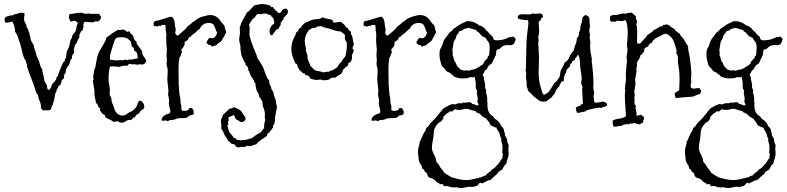

<svg xmlns="http://www.w3.org/2000/svg" viewBox="-20 -611 3974 970"><path d="M43 -502 17.6 -496.1Q10.7 -496.1 7.8 -497.1Q2.9 -503.9 2.9 -511.2Q2.9 -518.6 6.3 -522.5Q9.8 -526.4 14.6 -527.8Q19.5 -529.3 24.9 -530.3Q30.3 -531.2 33.2 -533.2H39.1Q46.9 -533.2 52.7 -539.1H56.6Q60.5 -539.1 69.8 -543Q79.1 -546.9 88.9 -546.9Q98.6 -546.9 104.5 -543Q101.6 -522.5 101.6 -514.2Q101.6 -505.9 105 -500Q108.4 -494.1 111.3 -487.8Q114.3 -481.4 114.3 -477.5Q114.3 -473.6 115.7 -471.2Q117.2 -468.8 120.6 -464.4Q124 -460 124 -456.1Q124 -452.1 126 -448.2Q127.9 -444.3 128.4 -445.8Q128.9 -447.3 128.9 -441.4Q128.9 -433.6 132.8 -425.8L134.8 -412.1Q136.7 -404.3 142.6 -395.5Q148.4 -386.7 150.4 -382.8Q152.3 -378.9 151.9 -376Q151.4 -373 152.8 -369.1Q154.3 -365.2 156.2 -359.4Q158.2 -353.5 160.2 -348.1Q162.1 -342.8 163.6 -334.5Q165 -326.2 168.5 -320.8Q171.9 -315.4 175.3 -306.6Q178.7 -297.9 181.6 -285.2Q184.6 -272.5 193.4 -260.7Q193.4 -250 196.8 -239.3Q200.2 -228.5 202.1 -217.8L204.1 -203.1Q212.9 -184.6 215.8 -183.6Q217.8 -177.7 218.3 -167.5Q218.8 -157.2 229.5 -157.2Q231.4 -157.2 231.4 -159.2Q231.4 -161.1 231.4 -163.1Q236.3 -163.1 237.8 -169.9Q239.3 -176.8 241.7 -182.6Q244.1 -188.5 250.5 -193.8Q256.8 -199.2 260.7 -205.6Q264.6 -211.9 265.6 -218.3Q266.6 -224.6 273.4 -227.5V-230.5Q273.4 -234.4 285.2 -263.7Q297.9 -294.9 301.8 -298.8Q308.6 -302.7 307.6 -306.6Q306.6 -310.5 310.5 -314.9Q314.5 -319.3 314.9 -331.5Q315.4 -343.8 317.9 -351.1Q320.3 -358.4 324.2 -364.3Q330.1 -375 332.5 -392.1Q335 -409.2 340.8 -416Q346.7 -422.9 343.8 -430.7Q347.7 -431.6 348.6 -435.5Q349.6 -439.5 356.4 -445.8Q363.3 -452.1 365.2 -467.3Q367.2 -482.4 373 -493.2Q373 -499 368.2 -500.5Q363.3 -502 360.8 -504.4Q358.4 -506.8 356.4 -506.8L339.8 -502H336.9Q328.1 -515.6 328.1 -524.4Q328.1 -533.2 331.1 -539.1Q344.7 -541 361.3 -543.9Q377.9 -546.9 391.6 -546.9L411.1 -541L418.9 -543Q420.9 -543 420.9 -542Q420.9 -541 422.9 -541Q424.8 -541 424.8 -542Q424.8 -543 426.8 -543L437.5 -541H481.4Q482.4 -534.2 486.3 -532.2Q490.2 -530.3 490.2 -523.4Q490.2 -516.6 484.4 -509.3Q478.5 -502 470.7 -502L464.8 -503.9Q461.9 -503.9 457.5 -501Q453.1 -498 445.3 -498L411.1 -501H408.2Q400.4 -493.2 401.4 -482.9Q402.3 -472.7 399.9 -467.3Q397.5 -461.9 398.4 -460.4Q399.4 -459 394 -455.6Q388.7 -452.1 387.2 -449.7Q385.7 -447.3 386.2 -446.8Q386.7 -446.3 386.7 -444.3V-443.4L382.8 -441.4Q380.9 -435.5 380.9 -431.6V-421.9Q374 -413.1 370.1 -401.9Q366.2 -390.6 358.4 -382.8Q358.4 -377 352.5 -362.3Q354.5 -356.4 354.5 -349.6Q354.5 -342.8 348.1 -335.9Q341.8 -329.1 343.8 -316.4Q335.9 -309.6 334 -299.8Q332 -290 328.6 -283.7Q325.2 -277.3 320.8 -272.5Q316.4 -267.6 314.5 -262.2Q312.5 -256.8 312.5 -251.5Q312.5 -246.1 310.5 -241.2L305.7 -236.3Q303.7 -231.4 303.7 -226.6V-215.8Q290 -206.1 290 -199.2Q290 -192.4 287.6 -187Q285.2 -181.6 278.8 -177.7Q272.5 -173.8 272.5 -166Q265.6 -159.2 266.1 -155.8Q266.6 -152.3 265.1 -149.9Q263.7 -147.5 259.8 -139.6Q256.8 -128.9 255.9 -119.6Q254.9 -110.4 252.4 -102.1Q250 -93.8 248.5 -90.3Q247.1 -86.9 247.1 -81.1L246.1 -80.1L243.2 -78.1Q240.2 -73.2 239.7 -67.4Q239.3 -61.5 235.4 -56.6Q226.6 -52.7 216.3 -53.7Q206.1 -54.7 197.3 -52.7Q193.4 -58.6 187.5 -63.5V-68.4Q187.5 -85 180.7 -99.1Q173.8 -113.3 171.9 -129.9Q169.9 -135.7 167 -136.7Q164.1 -137.7 157.2 -161.1Q150.4 -184.6 131.8 -231.4Q113.3 -278.3 116.2 -283.2V-287.1Q116.2 -289.1 112.3 -291Q111.3 -294.9 111.8 -297.9Q112.3 -300.8 110.4 -304.7Q100.6 -312.5 91.8 -351.1Q83 -389.6 80.1 -395.5Q77.1 -401.4 71.8 -419.9Q66.4 -438.5 55.7 -451.2Q56.6 -453.1 56.6 -457Q56.6 -460.9 51.8 -480.5Q45.9 -496.1 43 -502Z M669.9 -391.6 698.2 -351.6V-349.6Q698.2 -335 706.5 -325.2Q714.8 -315.4 719.7 -301.8Q716.8 -297.9 713.9 -294.9Q710.9 -292 709 -287.1Q702.1 -285.2 699.2 -285.2L683.6 -286.1Q677.7 -286.1 673.8 -283.2Q668.9 -286.1 662.1 -286.1H650.4Q640.6 -286.1 633.8 -289.1Q629.9 -288.1 627.9 -283.2Q626 -278.3 614.3 -278.8Q602.5 -279.3 597.2 -277.8Q591.8 -276.4 588.9 -274.9Q585.9 -273.4 580.1 -273.4L560.5 -275.4H537.1Q528.3 -261.7 528.3 -203.1L535.2 -160.2L534.2 -139.6Q534.2 -128.9 536.1 -127Q543 -118.2 543 -107.9Q543 -97.7 548.3 -86.9Q553.7 -76.2 555.2 -69.8Q556.6 -63.5 560.5 -53.7Q564.5 -43.9 574.7 -35.6Q585 -27.3 598.1 -27.3Q611.3 -27.3 620.6 -34.7Q629.9 -42 635.3 -44.9Q640.6 -47.9 641.6 -47.4Q642.6 -46.9 646 -48.8Q649.4 -50.8 657.7 -58.6Q666 -66.4 668 -69.3Q669.9 -72.3 671.9 -77.6Q673.8 -83 677.2 -92.8Q680.7 -102.5 687.5 -102.5Q694.3 -102.5 701.7 -92.3Q709 -82 709 -71.8Q709 -61.5 697.8 -55.7Q686.5 -49.8 683.6 -39.1Q668 -32.2 665.5 -25.9Q663.1 -19.5 660.6 -18.1Q658.2 -16.6 657.2 -17.1Q656.2 -17.6 654.3 -17.6Q652.3 -17.6 652.3 -13.7Q646.5 -9.8 640.6 -3.9Q628.9 -7.8 617.2 0.5Q605.5 8.8 594.7 8.8Q584 8.8 575.2 1Q570.3 2.9 564.5 2.9Q558.6 2.9 552.7 4.9Q544.9 -2.9 535.2 -6.8Q525.4 -10.7 515.6 -15.6Q513.7 -21.5 511.2 -22Q508.8 -22.5 510.7 -29.3Q506.8 -31.2 503.4 -33.2Q500 -35.2 496.1 -37.1Q493.2 -43.9 485.4 -51.8V-64.5Q477.5 -67.4 475.1 -76.7Q472.7 -85.9 464.8 -90.8Q463.9 -102.5 460.4 -113.8Q457 -125 457 -136.7V-154.3L450.2 -195.3V-203.1L453.1 -211.9L450.2 -220.7L457 -261.7L460.9 -267.6Q465.8 -293 469.2 -313.5Q472.7 -334 482.9 -353Q493.2 -372.1 503.9 -389.2Q514.6 -406.2 517.6 -420.9Q546.9 -444.3 577.1 -460.9Q582 -459 585 -459L600.6 -461.9Q609.4 -461.9 621.1 -450.2L631.8 -452.1H635.7Q637.7 -449.2 638.2 -445.3Q638.7 -441.4 642.6 -440.4Q653.3 -431.6 655.8 -419.4Q658.2 -407.2 669.9 -400.4ZM642.6 -309.6 675.8 -316.4V-320.3Q675.8 -326.2 674.3 -332Q672.9 -337.9 671.9 -343.8Q666 -350.6 660.6 -354.5Q655.3 -358.4 656.2 -369.1Q647.5 -372.1 645 -381.8Q642.6 -391.6 640.6 -400.4Q638.7 -400.4 638.7 -404.3Q631.8 -409.2 628.9 -412.1Q618.2 -422.9 595.2 -422.9Q572.3 -422.9 565.9 -417.5Q559.6 -412.1 552.7 -388.2Q545.9 -364.3 540.5 -348.1Q535.2 -332 535.2 -315.4V-309.6L566.4 -305.7L588.9 -307.6L596.7 -305.7L612.3 -309.6L626 -307.6L633.8 -311.5Z M868.2 -461.9 865.2 -447.3Q865.2 -436.5 877 -430.7Q879.9 -431.6 886.7 -438Q893.6 -444.3 908.2 -456.5Q922.9 -468.8 924.8 -475.6Q932.6 -480.5 943.4 -489.7Q954.1 -499 956.1 -502H960Q978.5 -520.5 1005.4 -527.8Q1032.2 -535.2 1041 -535.2Q1069.3 -535.2 1087.9 -513.7Q1091.8 -507.8 1096.2 -501.5Q1100.6 -495.1 1108.4 -487.3Q1114.3 -483.4 1116.7 -469.2Q1119.1 -455.1 1123 -449.2Q1121.1 -445.3 1117.7 -438Q1114.3 -430.7 1109.9 -423.3Q1105.5 -416 1102.1 -409.7Q1098.6 -403.3 1096.2 -401.4Q1093.8 -399.4 1085 -394Q1076.2 -388.7 1073.2 -382.8Q1072.3 -381.8 1064 -379.9Q1055.7 -377.9 1053.7 -376H1051.8Q1048.8 -375 1048.3 -377.9Q1047.9 -380.9 1045.9 -382.8H1042Q1034.2 -382.8 1031.2 -386.7L1022.5 -394.5Q1028.3 -410.2 1038.1 -419.9Q1045.9 -418 1052.7 -418Q1068.4 -418 1077.1 -445.3Q1071.3 -455.1 1068.8 -463.9Q1066.4 -472.7 1060.5 -483.9Q1054.7 -495.1 1035.6 -495.1Q1016.6 -495.1 1004.9 -485.8Q993.2 -476.6 990.2 -465.8Q981.4 -461.9 974.6 -453.6Q967.8 -445.3 957 -438.5Q946.3 -431.6 946.3 -430.2Q946.3 -428.7 945.8 -427.7Q945.3 -426.8 942.9 -425.8Q940.4 -424.8 934.6 -421.9Q932.6 -418.9 931.6 -415.5Q930.7 -412.1 928.7 -408.2Q923.8 -407.2 920.4 -403.8Q917 -400.4 912.1 -399.4L913.1 -390.6Q913.1 -377.9 895.5 -360.4L899.4 -347.7V-346.7Q895.5 -340.8 894 -333Q892.6 -325.2 886.7 -320.3Q881.8 -295.9 881.8 -263.7L882.8 -186.5Q882.8 -181.6 883.8 -171.4Q884.8 -161.1 886.2 -141.6Q887.7 -122.1 891.6 -115.2L890.6 -111.3Q891.6 -109.4 891.6 -100.1Q891.6 -90.8 895 -80.6Q898.4 -70.3 895.5 -58.6Q898.4 -50.8 911.1 -50.8Q923.8 -50.8 928.7 -54.7H929.7Q933.6 -54.7 933.1 -57.6Q932.6 -60.5 934.6 -63.5Q938.5 -65.4 944.8 -65.4Q951.2 -65.4 955.1 -57.6Q959 -49.8 959 -43.5Q959 -37.1 958 -34.2Q949.2 -27.3 938.5 -28.3Q935.5 -26.4 932.1 -22.9Q928.7 -19.5 922.9 -16.6Q917 -13.7 899.4 -14.2Q881.8 -14.6 874.5 -12.2Q867.2 -9.8 865.7 -8.8Q864.3 -7.8 858.9 -6.3Q853.5 -4.9 844.7 -4.9Q835.9 -4.9 829.1 1H827.1Q824.2 1 823.2 -0.5Q822.3 -2 820.3 -2.9Q810.5 -1 804.7 -1Q798.8 -1 795.9 -2.9Q797.9 -29.3 836.9 -38.1Q836.9 -43 840.8 -43.9V-45.9Q840.8 -56.6 836.9 -67.4Q833 -78.1 833 -89.8L835 -102.5L829.1 -133.8L831.1 -151.4L825.2 -208L827.1 -248Q827.1 -253.9 827.1 -259.8L821.3 -287.1L823.2 -303.7L821.3 -335L823.2 -358.4L820.3 -392.6Q819.3 -404.3 819.8 -416Q820.3 -427.7 820.3 -439.5L817.4 -458Q817.4 -469.7 815.4 -485.4Q809.6 -483.4 802.2 -484.9Q794.9 -486.3 791 -478.5Q787.1 -481.4 786.1 -481.4L771.5 -475.6Q770.5 -480.5 766.1 -479.5Q761.7 -478.5 758.8 -478.5H757.8Q755.9 -487.3 755.9 -490.2Q755.9 -505.9 771.5 -505.9L783.2 -508.8Q814.5 -517.6 828.6 -522.5Q842.8 -527.3 846.7 -526.4Q850.6 -525.4 854.5 -519.5Q858.4 -513.7 860.4 -506.8Q862.3 -500 862.8 -492.7Q863.3 -485.4 864.3 -478.5Z M1421.9 -567.4Q1434.6 -567.4 1434.6 -550.8Q1434.6 -543 1427.2 -535.6Q1419.9 -528.3 1417 -524.9Q1414.1 -521.5 1413.1 -521.5Q1413.1 -508.8 1402.3 -504.9L1403.3 -502.9Q1403.3 -499 1397.5 -495.1Q1398.4 -494.1 1398.4 -488.8Q1398.4 -483.4 1394 -479Q1389.6 -474.6 1389.6 -467.8Q1384.8 -466.8 1381.8 -463.9Q1378.9 -460.9 1374 -460Q1372.1 -455.1 1369.1 -451.7Q1366.2 -448.2 1363.3 -444.3Q1359.4 -442.4 1358.4 -437.5Q1357.4 -432.6 1351.6 -432.6H1349.6Q1341.8 -440.4 1341.8 -451.7Q1341.8 -462.9 1348.1 -475.1Q1354.5 -487.3 1365.2 -490.2Q1364.3 -497.1 1364.3 -503.4Q1364.3 -509.8 1361.8 -516.1Q1359.4 -522.5 1354 -525.4Q1348.6 -528.3 1347.7 -535.2Q1339.8 -535.2 1333 -539.1Q1326.2 -543 1318.4 -543L1293.9 -539.1Q1291 -539.1 1285.2 -541Q1275.4 -538.1 1271 -528.8Q1266.6 -519.5 1256.8 -516.6Q1252.9 -507.8 1247.1 -501Q1241.2 -494.1 1238.3 -485.4Q1242.2 -473.6 1241.2 -462.9Q1240.2 -452.1 1240.2 -441.4L1241.2 -428.7Q1249 -398.4 1262.2 -366.2Q1275.4 -334 1276.4 -332.5Q1277.3 -331.1 1277.3 -327.6Q1277.3 -324.2 1281.2 -317.4Q1285.2 -310.5 1289.6 -303.2Q1293.9 -295.9 1298.8 -289.1Q1303.7 -282.2 1308.1 -272.9Q1312.5 -263.7 1317.4 -248.5Q1322.3 -233.4 1326.7 -224.1Q1331.1 -214.8 1333.5 -212.4Q1335.9 -210 1338.4 -206.1Q1340.8 -202.1 1340.3 -198.2Q1339.8 -194.3 1341.8 -188Q1343.8 -181.6 1347.2 -176.3Q1350.6 -170.9 1350.6 -162.1Q1353.5 -159.2 1355 -154.8Q1356.4 -150.4 1360.4 -147.5Q1362.3 -131.8 1368.7 -117.2Q1375 -102.5 1375 -92.3Q1375 -82 1377 -81.1Q1378.9 -80.1 1378.9 -70.8Q1378.9 -61.5 1374 -42Q1369.1 -22.5 1369.1 -6.3Q1369.1 9.8 1363.3 18.1Q1357.4 26.4 1359.4 35.2Q1354.5 37.1 1352.5 42.5Q1350.6 47.9 1344.7 49.8Q1345.7 50.8 1345.7 51.8Q1345.7 52.7 1339.4 58.6Q1333 64.5 1331.1 64.5Q1328.1 73.2 1328.1 76.2Q1320.3 80.1 1314.5 85.4Q1308.6 90.8 1300.8 93.8Q1294.9 99.6 1287.6 104.5Q1280.3 109.4 1276.4 117.2Q1267.6 119.1 1258.8 123Q1250 127 1243.7 127Q1237.3 127 1231.4 125Q1226.6 126 1222.2 128.9Q1217.8 131.8 1210.9 131.8L1198.2 130.9L1182.6 133.8Q1176.8 133.8 1171.9 127.9Q1167 122.1 1163.1 117.2H1160.2Q1150.4 117.2 1146 111.3Q1141.6 105.5 1133.8 102.5Q1127.9 89.8 1120.1 79.6Q1112.3 69.3 1109.4 59.1Q1106.4 48.8 1102.1 45.4Q1097.7 42 1097.7 36.1L1098.6 23.4L1095.7 1Q1095.7 -7.8 1100.6 -15.1Q1105.5 -22.5 1105.5 -30.3Q1107.4 -30.3 1138.7 -61.5Q1146.5 -61.5 1151.4 -64.5Q1156.2 -67.4 1164.1 -69.3L1182.6 -60.5Q1198.2 -52.7 1203.6 -42.5Q1209 -32.2 1214.8 -24.9Q1220.7 -17.6 1220.7 -11.2Q1220.7 -4.9 1214.4 0.5Q1208 5.9 1201.7 5.9Q1195.3 5.9 1188 0.5Q1180.7 -4.9 1172.9 -7.8Q1168 -12.7 1166.5 -20Q1165 -27.3 1159.2 -29.3L1133.8 -17.6L1135.7 -3.9V-2Q1130.9 2 1132.8 11.7Q1134.8 21.5 1127 25.4Q1132.8 30.3 1132.8 36.1Q1132.8 42 1136.2 50.3Q1139.6 58.6 1147.9 67.4Q1156.2 76.2 1161.1 85.9H1163.1Q1171.9 85.9 1175.8 94.7Q1190.4 97.7 1197.3 97.7H1202.1L1204.1 95.7L1210 96.7Q1220.7 96.7 1229.5 93.3Q1238.3 89.8 1248 88.9Q1255.9 85 1261.7 80.1Q1267.6 75.2 1273.4 71.3Q1279.3 67.4 1285.2 64.5Q1291 61.5 1296.9 57.6L1298.8 53.7H1302.7Q1303.7 51.8 1303.2 50.8Q1302.7 49.8 1304.2 47.4Q1305.7 44.9 1308.6 43Q1311.5 41 1313 37.1Q1314.5 33.2 1314.5 24.9Q1314.5 16.6 1315.4 11.7Q1316.4 6.8 1318.4 2.4Q1320.3 -2 1320.3 -4.9L1317.4 -17.6L1318.4 -32.2Q1318.4 -48.8 1311.5 -64.9Q1304.7 -81.1 1305.7 -97.7Q1301.8 -103.5 1297.9 -109.4L1294.9 -117.2L1290 -120.1L1288.1 -133.8Q1286.1 -138.7 1281.2 -145Q1276.4 -151.4 1275.4 -158.2Q1274.4 -165 1272.9 -169.4Q1271.5 -173.8 1271.5 -179.7Q1271.5 -185.5 1270.5 -189.5Q1268.6 -193.4 1267.1 -191.9Q1265.6 -190.4 1265.6 -197.3V-198.2Q1262.7 -206.1 1254.9 -216.8Q1247.1 -227.5 1243.7 -235.8Q1240.2 -244.1 1239.3 -248.5Q1238.3 -252.9 1233.4 -255.9Q1234.4 -256.8 1234.4 -259.8Q1234.4 -275.4 1220.7 -282.2V-289.1Q1220.7 -293 1219.2 -293Q1217.8 -293 1216.8 -294.9L1210.9 -307.6Q1201.2 -324.2 1199.2 -336.4Q1197.3 -348.6 1195.8 -356.9Q1194.3 -365.2 1194.8 -370.6Q1195.3 -376 1193.8 -382.3Q1192.4 -388.7 1190.4 -396.5Q1188.5 -404.3 1188.5 -411.6Q1188.5 -418.9 1190.9 -432.1Q1193.4 -445.3 1191.9 -456.5Q1190.4 -467.8 1192.4 -478.5L1196.3 -483.4V-487.3Q1196.3 -491.2 1211.4 -518.6Q1226.6 -545.9 1227.5 -547.9Q1229.5 -549.8 1232.9 -551.8Q1236.3 -553.7 1238.3 -555.7L1264.6 -584Q1275.4 -585.9 1286.1 -588.4Q1296.9 -590.8 1307.6 -590.8L1317.4 -588.9Q1319.3 -588.9 1319.3 -590.3Q1319.3 -591.8 1321.3 -590.8L1323.2 -587.9Q1327.1 -585.9 1332 -586.4Q1336.9 -586.9 1340.3 -585Q1343.8 -583 1347.2 -578.6Q1350.6 -574.2 1352.5 -574.7Q1354.5 -575.2 1355.5 -575.2Q1356.4 -575.2 1358.4 -576.2L1360.4 -574.2Q1361.3 -569.3 1364.3 -567.4Q1367.2 -565.4 1371.1 -560.5V-556.6L1375 -557.6Q1384.8 -544.9 1390.1 -544.9Q1395.5 -544.9 1397.9 -548.3Q1400.4 -551.8 1403.3 -555.7Q1406.2 -559.6 1409.7 -563.5Q1413.1 -567.4 1421.9 -567.4Z M1731.4 -471.7Q1738.3 -471.7 1738.3 -465.8Q1738.3 -463.9 1742.7 -459Q1747.1 -454.1 1750.5 -452.6Q1753.9 -451.2 1753.9 -438.5V-435.5L1757.8 -431.6Q1761.7 -420.9 1762.7 -409.7Q1763.7 -398.4 1768.6 -386.7Q1766.6 -384.8 1763.7 -377.4Q1760.7 -370.1 1760.7 -367.2Q1760.7 -364.3 1763.7 -363.3Q1766.6 -362.3 1766.6 -356Q1766.6 -349.6 1762.2 -342.3Q1757.8 -335 1757.8 -327.1L1758.8 -318.4Q1758.8 -310.5 1753.4 -302.2Q1748 -293.9 1740.2 -292Q1738.3 -290 1738.8 -288.6Q1739.3 -287.1 1739.3 -284.2Q1739.3 -281.2 1736.3 -280.3V-279.3Q1736.3 -277.3 1731 -274.4Q1725.6 -271.5 1721.2 -266.6Q1716.8 -261.7 1711.9 -257.8V-253.9Q1711.9 -248 1708.5 -245.6Q1705.1 -243.2 1704.1 -238.3Q1684.6 -228.5 1674.8 -218.8H1659.2Q1655.3 -218.8 1650.4 -214.8Q1645.5 -210.9 1641.1 -209Q1636.7 -207 1630.4 -206.5Q1624 -206.1 1619.1 -205.1L1617.2 -207Q1617.2 -205.1 1614.3 -205.1L1600.6 -209L1575.2 -207L1549.8 -212.9Q1547.9 -216.8 1544.9 -219.7Q1542 -222.7 1540 -227.5L1523.4 -232.4Q1521.5 -234.4 1520 -237.8Q1518.6 -241.2 1515.1 -241.2Q1511.7 -241.2 1508.8 -240.2Q1505.9 -243.2 1506.8 -246.1Q1507.8 -249 1502.9 -249Q1498 -249 1498 -252.9Q1498 -256.8 1493.2 -255.9Q1492.2 -259.8 1490.2 -262.7Q1481.4 -275.4 1481.4 -284.2Q1479.5 -288.1 1476.6 -289.1Q1473.6 -290 1471.7 -292Q1452.1 -335 1452.1 -357.4Q1452.1 -379.9 1454.6 -390.1Q1457 -400.4 1460.4 -409.2Q1463.9 -418 1468.8 -426.8Q1473.6 -435.5 1477.5 -448.2Q1485.4 -451.2 1487.8 -459Q1490.2 -466.8 1493.7 -468.8Q1497.1 -470.7 1498.5 -470.7Q1500 -470.7 1501.5 -472.2Q1502.9 -473.6 1502.4 -475.1Q1502 -476.6 1503.4 -479Q1504.9 -481.4 1512.2 -487.8Q1519.5 -494.1 1522 -496.1Q1524.4 -498 1527.8 -498.5Q1531.2 -499 1535.2 -501Q1539.1 -502.9 1544.4 -505.9Q1549.8 -508.8 1560.1 -511.2Q1570.3 -513.7 1584 -514.6Q1597.7 -515.6 1610.4 -523.4Q1622.1 -518.6 1634.8 -516.1Q1647.5 -513.7 1659.2 -510.7Q1660.2 -505.9 1662.1 -503.4Q1664.1 -501 1665 -496.1L1698.2 -501Q1703.1 -501 1715.8 -489.7Q1728.5 -478.5 1726.6 -473.6Q1728.5 -471.7 1731.4 -471.7ZM1642.6 -249Q1653.3 -256.8 1663.1 -255.9Q1665 -260.7 1669.4 -262.2Q1673.8 -263.7 1680.2 -269Q1686.5 -274.4 1691.4 -283.7Q1696.3 -293 1705.1 -297.9Q1707 -305.7 1711.9 -311Q1716.8 -316.4 1721.2 -321.8Q1725.6 -327.1 1727.1 -335.4Q1728.5 -343.8 1730.5 -357.4Q1732.4 -371.1 1732.4 -384.8Q1732.4 -398.4 1728 -403.3Q1723.6 -408.2 1722.7 -414.1Q1721.7 -419.9 1722.2 -423.3Q1722.7 -426.8 1722.7 -431.6V-434.6Q1716.8 -440.4 1711.4 -443.8Q1706.1 -447.3 1701.2 -452.1Q1678.7 -453.1 1659.7 -460.9Q1640.6 -468.8 1619.1 -471.7Q1608.4 -478.5 1599.6 -478.5Q1590.8 -478.5 1587.9 -478Q1585 -477.5 1583 -476.6Q1581.1 -475.6 1579.1 -474.1Q1577.1 -472.7 1573.7 -471.2Q1570.3 -469.7 1566.9 -470.2Q1563.5 -470.7 1559.1 -469.2Q1554.7 -467.8 1549.3 -463.9Q1543.9 -460 1539.1 -458Q1537.1 -451.2 1532.7 -446.8Q1528.3 -442.4 1523.9 -428.2Q1519.5 -414.1 1519.5 -404.8Q1519.5 -395.5 1526.4 -361.3L1524.4 -359.4Q1526.4 -350.6 1528.8 -344.2Q1531.2 -337.9 1532.7 -333Q1534.2 -328.1 1533.7 -325.7Q1533.2 -323.2 1533.2 -320.3L1537.1 -304.7V-303.7L1541 -299.8V-295.9Q1541 -293.9 1543.9 -290.5Q1546.9 -287.1 1546.9 -279.3Q1552.7 -275.4 1558.6 -268.1Q1564.5 -260.7 1570.8 -256.8Q1577.1 -252.9 1589.8 -251.5Q1602.5 -250 1613.3 -245.1Q1628.9 -249 1642.6 -249Z M1928.7 -461.9 1925.8 -447.3Q1925.8 -436.5 1937.5 -430.7Q1940.4 -431.6 1947.3 -438Q1954.1 -444.3 1968.8 -456.5Q1983.4 -468.8 1985.4 -475.6Q1993.2 -480.5 2003.9 -489.7Q2014.6 -499 2016.6 -502H2020.5Q2039.1 -520.5 2065.9 -527.8Q2092.8 -535.2 2101.6 -535.2Q2129.9 -535.2 2148.4 -513.7Q2152.3 -507.8 2156.7 -501.5Q2161.1 -495.1 2168.9 -487.3Q2174.8 -483.4 2177.2 -469.2Q2179.7 -455.1 2183.6 -449.2Q2181.6 -445.3 2178.2 -438Q2174.8 -430.7 2170.4 -423.3Q2166 -416 2162.6 -409.7Q2159.2 -403.3 2156.7 -401.4Q2154.3 -399.4 2145.5 -394Q2136.7 -388.7 2133.8 -382.8Q2132.8 -381.8 2124.5 -379.9Q2116.2 -377.9 2114.3 -376H2112.3Q2109.4 -375 2108.9 -377.9Q2108.4 -380.9 2106.4 -382.8H2102.5Q2094.7 -382.8 2091.8 -386.7L2083 -394.5Q2088.9 -410.2 2098.6 -419.9Q2106.4 -418 2113.3 -418Q2128.9 -418 2137.7 -445.3Q2131.8 -455.1 2129.4 -463.9Q2127 -472.7 2121.1 -483.9Q2115.2 -495.1 2096.2 -495.1Q2077.1 -495.1 2065.4 -485.8Q2053.7 -476.6 2050.8 -465.8Q2042 -461.9 2035.2 -453.6Q2028.3 -445.3 2017.6 -438.5Q2006.8 -431.6 2006.8 -430.2Q2006.8 -428.7 2006.3 -427.7Q2005.9 -426.8 2003.4 -425.8Q2001 -424.8 1995.1 -421.9Q1993.2 -418.9 1992.2 -415.5Q1991.2 -412.1 1989.3 -408.2Q1984.4 -407.2 1981 -403.8Q1977.5 -400.4 1972.7 -399.4L1973.6 -390.6Q1973.6 -377.9 1956.1 -360.4L1960 -347.7V-346.7Q1956.1 -340.8 1954.6 -333Q1953.1 -325.2 1947.3 -320.3Q1942.4 -295.9 1942.4 -263.7L1943.4 -186.5Q1943.4 -181.6 1944.3 -171.4Q1945.3 -161.1 1946.8 -141.6Q1948.2 -122.1 1952.1 -115.2L1951.2 -111.3Q1952.1 -109.4 1952.1 -100.1Q1952.1 -90.8 1955.6 -80.6Q1959 -70.3 1956.1 -58.6Q1959 -50.8 1971.7 -50.8Q1984.4 -50.8 1989.3 -54.7H1990.2Q1994.1 -54.7 1993.7 -57.6Q1993.2 -60.5 1995.1 -63.5Q1999 -65.4 2005.4 -65.4Q2011.7 -65.4 2015.6 -57.6Q2019.5 -49.8 2019.5 -43.5Q2019.5 -37.1 2018.6 -34.2Q2009.8 -27.3 1999 -28.3Q1996.1 -26.4 1992.7 -22.9Q1989.3 -19.5 1983.4 -16.6Q1977.5 -13.7 1960 -14.2Q1942.4 -14.6 1935.1 -12.2Q1927.7 -9.8 1926.3 -8.8Q1924.8 -7.8 1919.4 -6.3Q1914.1 -4.9 1905.3 -4.9Q1896.5 -4.9 1889.6 1H1887.7Q1884.8 1 1883.8 -0.5Q1882.8 -2 1880.9 -2.9Q1871.1 -1 1865.2 -1Q1859.4 -1 1856.4 -2.9Q1858.4 -29.3 1897.5 -38.1Q1897.5 -43 1901.4 -43.9V-45.9Q1901.4 -56.6 1897.5 -67.4Q1893.6 -78.1 1893.6 -89.8L1895.5 -102.5L1889.6 -133.8L1891.6 -151.4L1885.7 -208L1887.7 -248Q1887.7 -253.9 1887.7 -259.8L1881.8 -287.1L1883.8 -303.7L1881.8 -335L1883.8 -358.4L1880.9 -392.6Q1879.9 -404.3 1880.4 -416Q1880.9 -427.7 1880.9 -439.5L1877.9 -458Q1877.9 -469.7 1876 -485.4Q1870.1 -483.4 1862.8 -484.9Q1855.5 -486.3 1851.6 -478.5Q1847.7 -481.4 1846.7 -481.4L1832 -475.6Q1831.1 -480.5 1826.7 -479.5Q1822.3 -478.5 1819.3 -478.5H1818.4Q1816.4 -487.3 1816.4 -490.2Q1816.4 -505.9 1832 -505.9L1843.8 -508.8Q1875 -517.6 1889.2 -522.5Q1903.3 -527.3 1907.2 -526.4Q1911.1 -525.4 1915 -519.5Q1918.9 -513.7 1920.9 -506.8Q1922.9 -500 1923.3 -492.7Q1923.8 -485.4 1924.8 -478.5Z M2560.5 -422.9 2574.2 -426.8Q2576.2 -421.9 2581.1 -419.4Q2585.9 -417 2585 -411.6Q2584 -406.2 2581.5 -401.4Q2579.1 -396.5 2576.2 -389.6Q2565.4 -380.9 2553.2 -382.8Q2541 -384.8 2529.3 -381.3Q2517.6 -377.9 2509.8 -369.1Q2502 -360.4 2489.3 -360.4Q2488.3 -351.6 2486.3 -345.2Q2484.4 -338.9 2485.4 -331.1Q2480.5 -328.1 2480.5 -324.2Q2480.5 -318.4 2476.1 -314Q2471.7 -309.6 2472.2 -305.7Q2472.7 -301.8 2470.7 -299.8L2466.8 -297.9V-293.9Q2463.9 -289.1 2459 -286.6Q2454.1 -284.2 2449.2 -278.8Q2444.3 -273.4 2441.4 -265.6Q2438.5 -257.8 2430.7 -255.9Q2423.8 -239.3 2418.9 -235.4Q2420.9 -226.6 2422.9 -224.1Q2424.8 -221.7 2424.8 -211.9L2430.7 -186.5V-173.8Q2430.7 -167 2432.6 -163.6Q2434.6 -160.2 2436.5 -154.3L2435.5 -141.6L2439.5 -128.9Q2441.4 -121.1 2441.4 -111.3V-94.7Q2443.4 -94.7 2443.4 -92.8L2442.4 -81.1Q2442.4 -40 2467.8 -25.4Q2474.6 -21.5 2478.5 -11.7Q2487.3 -7.8 2498 2.9Q2508.8 13.7 2510.7 24.4Q2529.3 40 2526.4 54.7Q2531.2 57.6 2530.3 63.5Q2530.3 74.2 2536.1 82Q2542 89.8 2542 96.7Q2542 103.5 2543.9 108.9Q2545.9 114.3 2547.9 117.7Q2549.8 121.1 2549.8 126V127L2547.9 140.6L2549.8 164.1Q2549.8 177.7 2544.9 190.4Q2540 203.1 2538.1 215.8Q2529.3 221.7 2525.4 230.5L2516.6 247.1Q2511.7 248 2507.3 251.5Q2502.9 254.9 2498 256.8Q2496.1 258.8 2495.6 262.2Q2495.1 265.6 2484.4 273.9Q2473.6 282.2 2458 298.8H2456.1Q2447.3 298.8 2433.6 306.6L2418.9 314.5Q2418 315.4 2415.5 315.4Q2413.1 315.4 2407.2 311.5Q2401.4 314.5 2397.9 319.3Q2394.5 324.2 2389.6 328.1L2365.2 334L2351.6 332L2315.4 338.9Q2293 338.9 2289.1 335L2271.5 335.9Q2258.8 335.9 2249 331.5Q2239.3 327.1 2224.6 330.1Q2218.8 326.2 2215.8 318.4H2212.9L2204.1 320.3H2201.2Q2200.2 314.5 2195.8 313Q2191.4 311.5 2186.5 309.6Q2172.9 292 2158.2 289.1Q2143.6 286.1 2140.6 275.4Q2135.7 258.8 2130.9 258.8Q2126 258.8 2124 251Q2122.1 243.2 2113.3 241.2V240.2Q2113.3 236.3 2111.8 234.4Q2110.4 232.4 2111.3 227.5Q2105.5 222.7 2103.5 216.3Q2101.6 210 2096.7 205.1Q2095.7 192.4 2093.8 179.7Q2091.8 167 2091.8 153.3Q2091.8 139.6 2096.2 127.9Q2100.6 116.2 2100.6 105.5Q2106.4 95.7 2114.7 75.2Q2123 54.7 2128.9 50.8Q2130.9 47.9 2130.9 44.4Q2130.9 41 2132.8 37.6Q2134.8 34.2 2138.2 31.7Q2141.6 29.3 2144.5 26.4L2153.3 12.7L2173.8 -7.8Q2183.6 -17.6 2192.4 -29.3L2208 -48.8Q2213.9 -57.6 2224.6 -66.4Q2227.5 -67.4 2232.4 -70.3Q2252 -82 2263.7 -85H2271.5Q2276.4 -85 2278.3 -83Q2293 -89.8 2301.3 -89.8Q2309.6 -89.8 2311.5 -88.9Q2312.5 -90.8 2316.4 -90.3Q2320.3 -89.8 2318.4 -94.7Q2322.3 -91.8 2328.1 -91.8L2349.6 -94.7H2355.5Q2358.4 -92.8 2361.3 -91.3Q2364.3 -89.8 2365.2 -85Q2366.2 -85.9 2370.1 -85.9L2389.6 -78.1Q2397.5 -78.1 2397.5 -84L2391.6 -96.7L2393.6 -109.4Q2393.6 -117.2 2391.6 -127L2388.7 -140.6L2390.6 -149.4Q2390.6 -153.3 2388.2 -156.7Q2385.7 -160.2 2384.3 -165.5Q2382.8 -170.9 2383.3 -177.2Q2383.8 -183.6 2383.8 -191.4L2378.9 -220.7L2377 -222.7L2368.2 -219.7L2358.4 -221.7Q2353.5 -221.7 2347.7 -218.3Q2341.8 -214.8 2316.4 -214.8Q2291 -214.8 2269.5 -226.6V-231.4Q2265.6 -233.4 2260.3 -235.4Q2254.9 -237.3 2255.9 -243.2Q2253.9 -242.2 2251.5 -243.7Q2249 -245.1 2244.1 -247.1Q2239.3 -249 2236.8 -250.5Q2234.4 -252 2232.9 -253.9Q2231.4 -255.9 2230 -258.3Q2228.5 -260.7 2225.1 -264.6Q2221.7 -268.6 2217.8 -272Q2213.9 -275.4 2211.9 -278.8Q2210 -282.2 2208.5 -288.6Q2207 -294.9 2203.6 -307.6Q2200.2 -320.3 2200.2 -337.9Q2200.2 -355.5 2205.1 -364.3Q2210 -373 2212.9 -379.9Q2215.8 -386.7 2217.8 -393.6Q2219.7 -407.2 2238.3 -428.7L2248 -442.4Q2252.9 -448.2 2259.8 -453.1Q2266.6 -458 2269.5 -464.8Q2273.4 -465.8 2275.9 -468.3Q2278.3 -470.7 2283.2 -473.1Q2288.1 -475.6 2292.5 -479.5Q2296.9 -483.4 2303.2 -487.3Q2309.6 -491.2 2319.3 -495.1Q2329.1 -499 2336.9 -503.9H2346.7Q2371.1 -503.9 2393.6 -488.3Q2395.5 -487.3 2396.5 -486.3Q2399.4 -481.4 2406.2 -481.4Q2410.2 -481.4 2418.9 -474.6Q2426.8 -470.7 2431.2 -463.9Q2435.5 -457 2441.4 -452.1H2445.3V-448.2Q2447.3 -446.3 2450.2 -445.3Q2453.1 -444.3 2451.2 -440.4Q2457 -438.5 2460 -433.6Q2462.9 -428.7 2468.8 -426.8Q2470.7 -421.9 2471.7 -417Q2472.7 -412.1 2476.6 -410.2H2477.5Q2478.5 -410.2 2480.5 -408.2L2490.2 -407.2Q2525.4 -407.2 2555.7 -424.8Q2557.6 -422.9 2560.5 -422.9ZM2518.6 183.6 2520.5 168 2516.6 157.2Q2518.6 154.3 2518.6 144.5V129.9Q2518.6 119.1 2514.6 108.9Q2510.7 98.6 2512.7 87.9Q2507.8 83 2507.8 79.6Q2507.8 76.2 2505.4 67.9Q2502.9 59.6 2496.6 51.3Q2490.2 43 2487.3 32.2L2484.4 33.2Q2480.5 33.2 2472.7 28.3Q2460 23.4 2458 20.5Q2456.1 17.6 2455.1 14.2Q2454.1 10.7 2450.2 5.4Q2446.3 0 2442.9 -3.4Q2439.5 -6.8 2437.5 -11.7Q2415 -21.5 2403.3 -37.1Q2398.4 -37.1 2396.5 -39.1Q2394.5 -41 2389.6 -43H2388.7Q2383.8 -43 2383.8 -47.4Q2383.8 -51.8 2378.9 -50.8Q2367.2 -52.7 2355 -57.1Q2342.8 -61.5 2334.5 -61.5Q2326.2 -61.5 2319.3 -58.6Q2312.5 -55.7 2298.8 -55.7Q2285.2 -55.7 2278.3 -59.6Q2271.5 -52.7 2261.7 -46.9Q2257.8 -48.8 2254.9 -48.8H2252Q2250 -43.9 2242.7 -41Q2235.4 -38.1 2231 -31.7Q2226.6 -25.4 2221.7 -24.4Q2219.7 -19.5 2219.7 -15.6Q2219.7 -11.7 2217.8 -7.8Q2213.9 -7.8 2213.9 -5.4Q2213.9 -2.9 2210.4 0.5Q2207 3.9 2201.2 6.8Q2195.3 9.8 2190.4 14.6V18.6L2186.5 19.5Q2171.9 41 2171.4 57.1Q2170.9 73.2 2168.5 89.4Q2166 105.5 2164.1 113.8Q2162.1 122.1 2162.1 135.3Q2162.1 148.4 2168.9 162.1Q2182.6 187.5 2182.6 196.3Q2182.6 205.1 2188 210.4Q2193.4 215.8 2196.3 219.7L2204.1 234.4Q2209 241.2 2214.8 247.1Q2220.7 252.9 2222.7 260.7Q2231.4 265.6 2242.7 273.4Q2253.9 281.2 2262.7 285.2Q2272.5 288.1 2294.4 293.5Q2316.4 298.8 2335.9 298.8Q2355.5 298.8 2391.6 289.1H2397.5L2401.4 285.2L2407.2 286.1Q2433.6 273.4 2436.5 274.4Q2436.5 268.6 2449.2 260.7Q2461.9 252.9 2464.8 245.1Q2467.8 243.2 2471.7 241.7Q2475.6 240.2 2478.5 237.3L2500 213.9Q2504.9 208 2508.8 200.7Q2512.7 193.4 2518.6 188.5ZM2451.2 -335 2454.1 -369.1Q2454.1 -389.6 2448.7 -397Q2443.4 -404.3 2440.4 -407.7Q2437.5 -411.1 2434.6 -418.9Q2429.7 -420.9 2425.8 -423.3Q2421.9 -425.8 2417 -426.8L2397.5 -448.2Q2393.6 -451.2 2391.6 -451.2Q2389.6 -451.2 2384.8 -460Q2374 -461.9 2364.3 -465.3Q2354.5 -468.8 2343.8 -470.7Q2340.8 -467.8 2335.4 -467.3Q2330.1 -466.8 2324.2 -464.8H2323.2Q2320.3 -465.8 2321.3 -461.9Q2322.3 -458 2316.4 -458L2299.8 -452.1Q2297.9 -450.2 2297.9 -447.8Q2297.9 -445.3 2296.4 -442.9Q2294.9 -440.4 2292 -439.5Q2290 -439.5 2285.2 -427.7Q2282.2 -414.1 2278.3 -409.7Q2274.4 -405.3 2272.5 -400.4L2265.6 -359.4Q2265.6 -353.5 2267.6 -345.7L2266.6 -333Q2266.6 -326.2 2268.6 -327.1Q2270.5 -328.1 2270.5 -322.3Q2270.5 -316.4 2273.4 -312.5Q2276.4 -308.6 2274.4 -303.7Q2282.2 -296.9 2285.6 -285.6Q2289.1 -274.4 2299.8 -267.6Q2301.8 -265.6 2301.8 -264.2Q2301.8 -262.7 2303.7 -261.2Q2305.7 -259.8 2314.9 -256.8Q2324.2 -253.9 2326.7 -253.9Q2329.1 -253.9 2329.1 -254.9Q2329.1 -255.9 2331.1 -255.9L2348.6 -253.9Q2351.6 -253.9 2354 -255.4Q2356.4 -256.8 2359.4 -257.8L2373 -259.8Q2386.7 -263.7 2397.5 -271.5Q2408.2 -279.3 2420.9 -287.1Q2424.8 -293.9 2426.8 -301.8H2427.7Q2431.6 -301.8 2431.6 -304.7Q2432.6 -308.6 2439 -313.5Q2445.3 -318.4 2444.3 -323.2Q2443.4 -328.1 2448.7 -329.6Q2454.1 -331.1 2451.2 -335Z M2983.4 -63.5 2959 -57.6Q2951.2 -57.6 2943.8 -52.7Q2936.5 -47.9 2932.6 -46.4Q2928.7 -44.9 2926.3 -45.4Q2923.8 -45.9 2921.9 -45.9L2906.2 -41H2900.4L2897.5 -42Q2893.6 -40 2894 -43Q2894.5 -45.9 2893.1 -48.8Q2891.6 -51.8 2890.6 -52.7Q2889.6 -53.7 2889.6 -58.6V-69.3Q2896.5 -70.3 2900.4 -73.7Q2904.3 -77.1 2912.1 -77.1Q2912.1 -83 2917.5 -83.5Q2922.9 -84 2924.8 -87.9L2920.9 -159.2L2922.9 -168.9Q2922.9 -174.8 2919.4 -180.7Q2916 -186.5 2916 -194.3L2918.9 -210.9Q2918.9 -224.6 2916.5 -237.8Q2914.1 -251 2912.1 -266.6Q2910.2 -282.2 2909.7 -299.8Q2909.2 -317.4 2901.4 -334H2899.4Q2897.5 -334 2896.5 -330.1Q2895.5 -326.2 2893.6 -324.2Q2885.7 -319.3 2884.8 -310.5Q2880.9 -308.6 2877.9 -305.7Q2875 -302.7 2870.1 -300.8V-298.8Q2871.1 -293.9 2867.7 -292Q2864.3 -290 2861.3 -288.1V-286.1Q2861.3 -275.4 2854 -270Q2846.7 -264.6 2843.8 -259.8Q2840.8 -254.9 2841.3 -252.4Q2841.8 -250 2840.8 -247.6Q2839.8 -245.1 2838.9 -244.1Q2828.1 -227.5 2828.1 -201.2L2815.4 -198.2Q2815.4 -190.4 2810.5 -187.5Q2805.7 -184.6 2807.6 -175.8Q2801.8 -173.8 2798.8 -168Q2795.9 -162.1 2790 -159.2V-156.2Q2790 -151.4 2787.1 -149.9Q2784.2 -148.4 2784.2 -143.6Q2784.2 -138.7 2778.3 -133.8Q2772.5 -128.9 2771 -125Q2769.5 -121.1 2767.6 -119.1L2755.9 -111.3Q2748 -105.5 2743.7 -101.6Q2739.3 -97.7 2725.1 -97.7Q2710.9 -97.7 2702.1 -104Q2693.4 -110.4 2688 -115.2Q2682.6 -120.1 2674.8 -125Q2669.9 -132.8 2660.2 -140.6Q2650.4 -148.4 2647.9 -152.8Q2645.5 -157.2 2646 -160.2Q2646.5 -163.1 2643.6 -167Q2640.6 -170.9 2640.6 -182.6V-198.2Q2636.7 -221.7 2636.7 -223.6L2638.7 -240.2L2634.8 -258.8L2636.7 -260.7L2638.7 -347.7Q2638.7 -404.3 2644 -444.8Q2649.4 -485.4 2649.4 -494.6Q2649.4 -503.9 2647.5 -508.8Q2634.8 -510.7 2621.6 -511.2Q2608.4 -511.7 2596.7 -517.6Q2595.7 -519.5 2595.7 -524.4Q2595.7 -541 2631.8 -539.1Q2640.6 -538.1 2645.5 -538.1H2654.3Q2658.2 -538.1 2663.1 -539.1L2667 -543L2684.6 -541L2706.1 -543Q2722.7 -543 2722.7 -528.3Q2722.7 -520.5 2711.9 -517.6Q2712.9 -516.6 2712.9 -512.7Q2712.9 -508.8 2707 -505.4Q2701.2 -502 2701.2 -499L2704.1 -450.2L2699.2 -420.9L2701.2 -409.2L2699.2 -392.6L2703.1 -324.2L2701.2 -244.1Q2701.2 -198.2 2715.8 -157.2Q2717.8 -150.4 2719.7 -143.1Q2721.7 -135.7 2728.5 -131.8Q2747.1 -139.6 2755.9 -151.9Q2764.6 -164.1 2769 -172.4Q2773.4 -180.7 2777.8 -187Q2782.2 -193.4 2785.6 -195.8Q2789.1 -198.2 2793 -202.1Q2796.9 -206.1 2799.8 -211.9Q2802.7 -217.8 2807.6 -222.7Q2809.6 -232.4 2810.5 -242.7Q2811.5 -252.9 2814.5 -257.8Q2832 -287.1 2832 -294.9Q2845.7 -300.8 2853.5 -316.4Q2867.2 -347.7 2878.9 -355.5Q2880.9 -370.1 2887.2 -385.7Q2893.6 -401.4 2893.6 -409.7Q2893.6 -418 2905.3 -433.6Q2904.3 -434.6 2904.3 -440.9Q2904.3 -447.3 2908.2 -453.1Q2912.1 -459 2912.1 -470.2Q2912.1 -481.4 2914.6 -485.8Q2917 -490.2 2918.9 -497.1Q2920.9 -503.9 2920.9 -508.8Q2920.9 -513.7 2921.9 -517.6Q2921.9 -525.4 2937.5 -535.2Q2956.1 -530.3 2957.5 -517.1Q2959 -503.9 2959 -489.3L2960.9 -480.5L2957 -455.1L2960.9 -431.6L2959 -421.9L2962.9 -394.5L2960.9 -381.8Q2960.9 -365.2 2964.4 -343.8Q2967.8 -322.3 2969.2 -317.9Q2970.7 -313.5 2970.7 -310.5Q2970.7 -307.6 2968.8 -306.6Q2978.5 -230.5 2978.5 -181.6L2976.6 -170.9L2982.4 -139.6L2978.5 -126L2982.4 -95.7Q2986.3 -91.8 2993.2 -91.8L3026.4 -97.7Q3031.2 -97.7 3039.1 -93.3Q3046.9 -88.9 3046.9 -82Q3046.9 -75.2 3038.1 -73.2Q3029.3 -71.3 3025.9 -69.8Q3022.5 -68.4 3021 -66.9Q3019.5 -65.4 3017.6 -65.4L3005.9 -67.4Z M3522.5 -150.4 3516.6 -135.7Q3504.9 -134.8 3481.4 -123Q3460 -121.1 3438 -119.6Q3416 -118.2 3393.6 -115.2L3387.7 -137.7Q3388.7 -141.6 3398.9 -147.5Q3409.2 -153.3 3411.1 -155.3Q3413.1 -186.5 3413.1 -214.4Q3413.1 -242.2 3410.2 -260.7Q3407.2 -279.3 3405.8 -289.6Q3404.3 -299.8 3404.8 -317.4Q3405.3 -335 3395.5 -342.8L3398.4 -353.5Q3398.4 -356.4 3396 -363.8Q3393.6 -371.1 3388.7 -387.7Q3383.8 -404.3 3377.9 -414.1Q3372.1 -423.8 3360.8 -432.1Q3349.6 -440.4 3342.3 -440.4Q3335 -440.4 3320.8 -432.1Q3306.6 -423.8 3298.3 -420.4Q3290 -417 3290 -415.5Q3290 -414.1 3288.6 -412.6Q3287.1 -411.1 3285.6 -411.6Q3284.2 -412.1 3281.7 -409.7Q3279.3 -407.2 3277.3 -402.3Q3275.4 -397.5 3273.4 -395.5Q3271.5 -393.6 3270 -394Q3268.6 -394.5 3266.6 -392.6Q3264.6 -390.6 3261.2 -387.7Q3257.8 -384.8 3255.9 -381.8Q3255.9 -375 3252.9 -375Q3250 -375 3247.1 -373.5Q3244.1 -372.1 3241.7 -369.6Q3239.3 -367.2 3235.4 -365.2V-361.3Q3235.4 -357.4 3233.4 -348.6Q3227.5 -344.7 3224.6 -339.4Q3221.7 -334 3215.8 -332Q3213.9 -319.3 3207.5 -311Q3201.2 -302.7 3196.3 -292Q3198.2 -289.1 3198.2 -282.2L3194.3 -256.8L3196.3 -251L3188.5 -210L3190.4 -188.5L3184.6 -148.4L3186.5 -131.8L3184.6 -113.3L3186.5 -107.4L3184.6 -99.6V-97.7Q3187.5 -96.7 3186.5 -96.2Q3185.5 -95.7 3185.5 -89.4Q3185.5 -83 3193.4 -75.2Q3190.4 -69.3 3190.4 -67.4L3196.3 -37.1Q3196.3 -30.3 3194.3 -27.3Q3196.3 -26.4 3198.2 -26.4L3217.8 -31.2Q3225.6 -28.3 3233.4 -18.6V-13.7Q3233.4 -4.9 3228.5 -2Q3230.5 0 3230.5 2Q3230.5 3.9 3228.5 5.9Q3226.6 7.8 3226.6 11.7L3224.6 10.7Q3219.7 10.7 3216.3 14.2Q3212.9 17.6 3209.5 17.6Q3206.1 17.6 3195.8 14.2Q3185.5 10.7 3184.6 9.8Q3176.8 13.7 3170.4 13.7Q3164.1 13.7 3164.1 12.2Q3164.1 10.7 3162.1 11.7L3160.2 15.6Q3155.3 17.6 3150.4 16.6Q3145.5 15.6 3142.1 16.6Q3138.7 17.6 3138.7 18.6Q3138.7 19.5 3137.7 18.6Q3136.7 17.6 3133.3 17.6Q3129.9 17.6 3126 21.5Q3122.1 25.4 3109.4 25.4L3088.9 29.3Q3082 29.3 3079.1 27.3Q3075.2 18.6 3075.2 5.9V-2Q3090.8 -9.8 3108.9 -11.7Q3127 -13.7 3142.6 -23.4Q3136.7 -102.5 3136.7 -129.9L3138.7 -159.2Q3138.7 -161.1 3137.7 -161.1Q3136.7 -161.1 3136.7 -163.1L3138.7 -172.9V-182.6Q3138.7 -183.6 3142.6 -207L3141.6 -238.3L3147.5 -304.7L3145.5 -322.3L3150.4 -359.4L3147.5 -381.8L3151.4 -438.5Q3151.4 -491.2 3140.6 -508.8H3137.7L3125 -504.9H3108.4L3097.7 -506.8Q3095.7 -506.8 3095.2 -505.4Q3094.7 -503.9 3092.3 -502.4Q3089.8 -501 3085 -501.5Q3080.1 -502 3075.7 -502Q3071.3 -502 3068.4 -501Q3061.5 -506.8 3061.5 -514.6Q3061.5 -522.5 3063.5 -530.3Q3072.3 -535.2 3083.5 -535.2Q3094.7 -535.2 3103 -537.1Q3111.3 -539.1 3116.7 -541Q3122.1 -543 3129.4 -543Q3136.7 -543 3140.6 -541Q3148.4 -546.9 3172.9 -546.9Q3176.8 -542 3185.1 -535.6Q3193.4 -529.3 3193.4 -524.4L3192.4 -516.6Q3197.3 -510.7 3197.3 -506.8V-501Q3197.3 -490.2 3194.3 -487.3Q3199.2 -480.5 3199.2 -447.3L3198.2 -403.3Q3198.2 -393.6 3202.1 -389.6Q3205.1 -391.6 3209 -391.1Q3212.9 -390.6 3215.8 -392.6Q3221.7 -400.4 3234.4 -413.1Q3247.1 -425.8 3250 -433.6Q3276.4 -450.2 3280.8 -456.1Q3285.2 -461.9 3287.1 -462.9L3291 -461.9Q3293 -461.9 3296.4 -465.3Q3299.8 -468.8 3302.7 -470.2Q3305.7 -471.7 3309.1 -473.6Q3312.5 -475.6 3315.9 -477.1Q3319.3 -478.5 3322.3 -478Q3325.2 -477.5 3327.1 -479.5Q3329.1 -481.4 3330.1 -483.4Q3331.1 -485.4 3333 -486.3L3336.9 -485.4L3347.7 -487.3Q3356.4 -487.3 3366.2 -478Q3376 -468.8 3385.7 -465.8Q3390.6 -457 3398.9 -451.2Q3407.2 -445.3 3415 -439.5Q3417 -431.6 3422.4 -426.8Q3427.7 -421.9 3433.1 -414.6Q3438.5 -407.2 3443.8 -397Q3449.2 -386.7 3456.1 -377.9Q3456.1 -360.4 3460.4 -342.8Q3464.8 -325.2 3466.8 -306.6Q3468.8 -288.1 3470.7 -269.5Q3472.7 -251 3472.7 -232.4L3470.7 -207L3472.7 -197.3L3468.8 -181.6L3470.7 -168.9Q3476.6 -163.1 3485.4 -163.1L3512.7 -167Q3514.6 -161.1 3518.6 -158.2Q3522.5 -155.3 3522.5 -150.4Z M3909.2 -422.9 3922.9 -426.8Q3924.8 -421.9 3929.7 -419.4Q3934.6 -417 3933.6 -411.6Q3932.6 -406.2 3930.2 -401.4Q3927.7 -396.5 3924.8 -389.6Q3914.1 -380.9 3901.9 -382.8Q3889.6 -384.8 3877.9 -381.3Q3866.2 -377.9 3858.4 -369.1Q3850.6 -360.4 3837.9 -360.4Q3836.9 -351.6 3835 -345.2Q3833 -338.9 3834 -331.1Q3829.1 -328.1 3829.1 -324.2Q3829.1 -318.4 3824.7 -314Q3820.3 -309.6 3820.8 -305.7Q3821.3 -301.8 3819.3 -299.8L3815.4 -297.9V-293.9Q3812.5 -289.1 3807.6 -286.6Q3802.7 -284.2 3797.9 -278.8Q3793 -273.4 3790 -265.6Q3787.1 -257.8 3779.3 -255.9Q3772.5 -239.3 3767.6 -235.4Q3769.5 -226.6 3771.5 -224.1Q3773.4 -221.7 3773.4 -211.9L3779.3 -186.5V-173.8Q3779.3 -167 3781.2 -163.6Q3783.2 -160.2 3785.2 -154.3L3784.2 -141.6L3788.1 -128.9Q3790 -121.1 3790 -111.3V-94.7Q3792 -94.7 3792 -92.8L3791 -81.1Q3791 -40 3816.4 -25.4Q3823.2 -21.5 3827.1 -11.7Q3835.9 -7.8 3846.7 2.9Q3857.4 13.7 3859.4 24.4Q3877.9 40 3875 54.7Q3879.9 57.6 3878.9 63.5Q3878.9 74.2 3884.8 82Q3890.6 89.8 3890.6 96.7Q3890.6 103.5 3892.6 108.9Q3894.5 114.3 3896.5 117.7Q3898.4 121.1 3898.4 126V127L3896.5 140.6L3898.4 164.1Q3898.4 177.7 3893.6 190.4Q3888.7 203.1 3886.7 215.8Q3877.9 221.7 3874 230.5L3865.2 247.1Q3860.4 248 3856 251.5Q3851.6 254.9 3846.7 256.8Q3844.7 258.8 3844.2 262.2Q3843.8 265.6 3833 273.9Q3822.3 282.2 3806.6 298.8H3804.7Q3795.9 298.8 3782.2 306.6L3767.6 314.5Q3766.6 315.4 3764.2 315.4Q3761.7 315.4 3755.9 311.5Q3750 314.5 3746.6 319.3Q3743.2 324.2 3738.3 328.1L3713.9 334L3700.2 332L3664.1 338.9Q3641.6 338.9 3637.7 335L3620.1 335.9Q3607.4 335.9 3597.7 331.5Q3587.9 327.1 3573.2 330.1Q3567.4 326.2 3564.5 318.4H3561.5L3552.7 320.3H3549.8Q3548.8 314.5 3544.4 313Q3540 311.5 3535.2 309.6Q3521.5 292 3506.8 289.1Q3492.2 286.1 3489.3 275.4Q3484.4 258.8 3479.5 258.8Q3474.6 258.8 3472.7 251Q3470.7 243.2 3461.9 241.2V240.2Q3461.9 236.3 3460.4 234.4Q3459 232.4 3460 227.5Q3454.1 222.7 3452.1 216.3Q3450.2 210 3445.3 205.1Q3444.3 192.4 3442.4 179.7Q3440.4 167 3440.4 153.3Q3440.4 139.6 3444.8 127.9Q3449.2 116.2 3449.2 105.5Q3455.1 95.7 3463.4 75.2Q3471.7 54.7 3477.5 50.8Q3479.5 47.9 3479.5 44.4Q3479.5 41 3481.4 37.6Q3483.4 34.2 3486.8 31.7Q3490.2 29.3 3493.2 26.4L3502 12.7L3522.5 -7.8Q3532.2 -17.6 3541 -29.3L3556.6 -48.8Q3562.5 -57.6 3573.2 -66.4Q3576.2 -67.4 3581.1 -70.3Q3600.6 -82 3612.3 -85H3620.1Q3625 -85 3627 -83Q3641.6 -89.8 3649.9 -89.8Q3658.2 -89.8 3660.2 -88.9Q3661.1 -90.8 3665 -90.3Q3668.9 -89.8 3667 -94.7Q3670.9 -91.8 3676.8 -91.8L3698.2 -94.7H3704.1Q3707 -92.8 3710 -91.3Q3712.9 -89.8 3713.9 -85Q3714.8 -85.9 3718.8 -85.9L3738.3 -78.1Q3746.1 -78.1 3746.1 -84L3740.2 -96.7L3742.2 -109.4Q3742.2 -117.2 3740.2 -127L3737.3 -140.6L3739.3 -149.4Q3739.3 -153.3 3736.8 -156.7Q3734.4 -160.2 3732.9 -165.5Q3731.4 -170.9 3731.9 -177.2Q3732.4 -183.6 3732.4 -191.4L3727.5 -220.7L3725.6 -222.7L3716.8 -219.7L3707 -221.7Q3702.1 -221.7 3696.3 -218.3Q3690.4 -214.8 3665 -214.8Q3639.6 -214.8 3618.2 -226.6V-231.4Q3614.3 -233.4 3608.9 -235.4Q3603.5 -237.3 3604.5 -243.2Q3602.5 -242.2 3600.1 -243.7Q3597.7 -245.1 3592.8 -247.1Q3587.9 -249 3585.4 -250.5Q3583 -252 3581.5 -253.9Q3580.1 -255.9 3578.6 -258.3Q3577.1 -260.7 3573.7 -264.6Q3570.3 -268.6 3566.4 -272Q3562.5 -275.4 3560.5 -278.8Q3558.6 -282.2 3557.1 -288.6Q3555.7 -294.9 3552.2 -307.6Q3548.8 -320.3 3548.8 -337.9Q3548.8 -355.5 3553.7 -364.3Q3558.6 -373 3561.5 -379.9Q3564.5 -386.7 3566.4 -393.6Q3568.4 -407.2 3586.9 -428.7L3596.7 -442.4Q3601.6 -448.2 3608.4 -453.1Q3615.2 -458 3618.2 -464.8Q3622.1 -465.8 3624.5 -468.3Q3627 -470.7 3631.8 -473.1Q3636.7 -475.6 3641.1 -479.5Q3645.5 -483.4 3651.9 -487.3Q3658.2 -491.2 3668 -495.1Q3677.7 -499 3685.5 -503.9H3695.3Q3719.7 -503.9 3742.2 -488.3Q3744.1 -487.3 3745.1 -486.3Q3748 -481.4 3754.9 -481.4Q3758.8 -481.4 3767.6 -474.6Q3775.4 -470.7 3779.8 -463.9Q3784.2 -457 3790 -452.1H3793.9V-448.2Q3795.9 -446.3 3798.8 -445.3Q3801.8 -444.3 3799.8 -440.4Q3805.7 -438.5 3808.6 -433.6Q3811.5 -428.7 3817.4 -426.8Q3819.3 -421.9 3820.3 -417Q3821.3 -412.1 3825.2 -410.2H3826.2Q3827.1 -410.2 3829.1 -408.2L3838.9 -407.2Q3874 -407.2 3904.3 -424.8Q3906.2 -422.9 3909.2 -422.9ZM3867.2 183.6 3869.1 168 3865.2 157.2Q3867.2 154.3 3867.2 144.5V129.9Q3867.2 119.1 3863.3 108.9Q3859.4 98.6 3861.3 87.9Q3856.4 83 3856.4 79.6Q3856.4 76.2 3854 67.9Q3851.6 59.6 3845.2 51.3Q3838.9 43 3835.9 32.2L3833 33.2Q3829.1 33.2 3821.3 28.3Q3808.6 23.4 3806.6 20.5Q3804.7 17.6 3803.7 14.2Q3802.7 10.7 3798.8 5.4Q3794.9 0 3791.5 -3.4Q3788.1 -6.8 3786.1 -11.7Q3763.7 -21.5 3752 -37.1Q3747.1 -37.1 3745.1 -39.1Q3743.2 -41 3738.3 -43H3737.3Q3732.4 -43 3732.4 -47.4Q3732.4 -51.8 3727.5 -50.8Q3715.8 -52.7 3703.6 -57.1Q3691.4 -61.5 3683.1 -61.5Q3674.8 -61.5 3668 -58.6Q3661.1 -55.7 3647.5 -55.7Q3633.8 -55.7 3627 -59.6Q3620.1 -52.7 3610.4 -46.9Q3606.4 -48.8 3603.5 -48.8H3600.6Q3598.6 -43.9 3591.3 -41Q3584 -38.1 3579.6 -31.7Q3575.2 -25.4 3570.3 -24.4Q3568.4 -19.5 3568.4 -15.6Q3568.4 -11.7 3566.4 -7.8Q3562.5 -7.8 3562.5 -5.4Q3562.5 -2.9 3559.1 0.5Q3555.7 3.9 3549.8 6.8Q3543.9 9.8 3539.1 14.6V18.6L3535.2 19.5Q3520.5 41 3520 57.1Q3519.5 73.2 3517.1 89.4Q3514.6 105.5 3512.7 113.8Q3510.7 122.1 3510.7 135.3Q3510.7 148.4 3517.6 162.1Q3531.2 187.5 3531.2 196.3Q3531.2 205.1 3536.6 210.4Q3542 215.8 3544.9 219.7L3552.7 234.4Q3557.6 241.2 3563.5 247.1Q3569.3 252.9 3571.3 260.7Q3580.1 265.6 3591.3 273.4Q3602.5 281.2 3611.3 285.2Q3621.1 288.1 3643.1 293.5Q3665 298.8 3684.6 298.8Q3704.1 298.8 3740.2 289.1H3746.1L3750 285.2L3755.9 286.1Q3782.2 273.4 3785.2 274.4Q3785.2 268.6 3797.9 260.7Q3810.5 252.9 3813.5 245.1Q3816.4 243.2 3820.3 241.7Q3824.2 240.2 3827.1 237.3L3848.6 213.9Q3853.5 208 3857.4 200.7Q3861.3 193.4 3867.2 188.5ZM3799.8 -335 3802.7 -369.1Q3802.7 -389.6 3797.4 -397Q3792 -404.3 3789.1 -407.7Q3786.1 -411.1 3783.2 -418.9Q3778.3 -420.9 3774.4 -423.3Q3770.5 -425.8 3765.6 -426.8L3746.1 -448.2Q3742.2 -451.2 3740.2 -451.2Q3738.3 -451.2 3733.4 -460Q3722.7 -461.9 3712.9 -465.3Q3703.1 -468.8 3692.4 -470.7Q3689.5 -467.8 3684.1 -467.3Q3678.7 -466.8 3672.9 -464.8H3671.9Q3668.9 -465.8 3669.9 -461.9Q3670.9 -458 3665 -458L3648.4 -452.1Q3646.5 -450.2 3646.5 -447.8Q3646.5 -445.3 3645 -442.9Q3643.6 -440.4 3640.6 -439.5Q3638.7 -439.5 3633.8 -427.7Q3630.9 -414.1 3627 -409.7Q3623 -405.3 3621.1 -400.4L3614.3 -359.4Q3614.3 -353.5 3616.2 -345.7L3615.2 -333Q3615.2 -326.2 3617.2 -327.1Q3619.1 -328.1 3619.1 -322.3Q3619.1 -316.4 3622.1 -312.5Q3625 -308.6 3623 -303.7Q3630.9 -296.9 3634.3 -285.6Q3637.7 -274.4 3648.4 -267.6Q3650.4 -265.6 3650.4 -264.2Q3650.4 -262.7 3652.3 -261.2Q3654.3 -259.8 3663.6 -256.8Q3672.9 -253.9 3675.3 -253.9Q3677.7 -253.9 3677.7 -254.9Q3677.7 -255.9 3679.7 -255.9L3697.3 -253.9Q3700.2 -253.9 3702.6 -255.4Q3705.1 -256.8 3708 -257.8L3721.7 -259.8Q3735.4 -263.7 3746.1 -271.5Q3756.8 -279.3 3769.5 -287.1Q3773.4 -293.9 3775.4 -301.8H3776.4Q3780.3 -301.8 3780.3 -304.7Q3781.2 -308.6 3787.6 -313.5Q3793.9 -318.4 3793 -323.2Q3792 -328.1 3797.4 -329.6Q3802.7 -331.1 3799.8 -335Z"/></svg>

Font: Mountains of Christmas
Style: Regular
Weight: 400
Designer: Crystal Kluge
Foundry: Font Diner, Inc DBA Tart Workshop
Version: Version 1.002